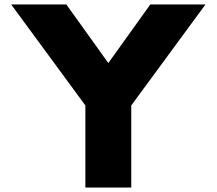

<svg xmlns="http://www.w3.org/2000/svg" viewBox="-20 -845 976 865"><path d="M30.2 -825 364.6 -370V0H571.4V-370L905.8 -825H657.2L468 -561L278.8 -825Z"/></svg>

Font: Hussar
Style: BdWide
Weight: 700
Foundry: Cannot Into Space Fonts
Version: Version 2.00